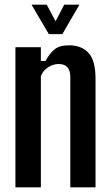

<svg xmlns="http://www.w3.org/2000/svg" viewBox="-20 -802 477 822"><path d="M46 0V-600H155V-541H175Q192 -573 213.5 -590.5Q235 -608 275 -608Q330 -608 359.5 -575Q389 -542 389 -465V0H281V-473Q281 -528 231 -528Q208 -528 186 -514Q164 -500 155 -476V0ZM115 -782H180L218 -711L255 -782H320L247 -656H189Z"/></svg>

Font: Big Shoulders Display
Style: Bold
Weight: 700
Designer: Patric King
Foundry: XO Type Co
Version: Version 1.000; ttfautohint (v1.8.2)